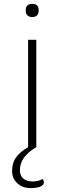

<svg xmlns="http://www.w3.org/2000/svg" viewBox="-20 -754 330 984"><path d="M124 -550H166V0H124ZM112 -697V-704Q112 -718 120.5 -726Q129 -734 142 -734H148Q162 -734 170 -726Q178 -718 178 -704V-697Q178 -684 170 -675.5Q162 -667 148 -667H142Q129 -667 120.5 -675.5Q112 -684 112 -697ZM42 122Q42 80 63.5 51Q85 22 125 0H166Q125 24 103.5 53Q82 82 82 119Q82 146 99.5 161Q117 176 146 176Q178 176 199 163Q205 172 205 181Q205 194 187.5 202Q170 210 136 210Q96 210 69 185.5Q42 161 42 122Z"/></svg>

Font: Krub ExtraLight
Style: Regular
Weight: 275
Designer: Ekaluck Peanpanawate
Foundry: Cadson Demak Co.,Ltd.
Version: Version 1.000; ttfautohint (v1.6)